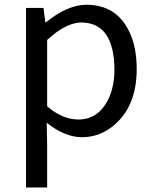

<svg xmlns="http://www.w3.org/2000/svg" viewBox="-20 -577 659 825"><path d="M91.8 228.5V-543H167L174.8 -481.4H177.7Q269.5 -555.7 350.6 -556.6Q481.4 -556.6 536.1 -439.5Q567.4 -374 567.4 -280.3Q567.4 -125 474.6 -43Q412.1 12.7 331.1 12.7Q256.8 11.7 180.7 -49.8L182.6 44.9V228.5ZM316.4 -63.5Q399.4 -63.5 442.4 -144.5Q471.7 -200.2 471.7 -279.3Q469.7 -479.5 329.1 -480.5Q262.7 -479.5 182.6 -405.3V-120.1Q249 -63.5 316.4 -63.5Z"/></svg>

Font: Taipei Sans TC Beta
Style: Regular
Weight: 400
Designer: JT Foundry
Foundry: JT Foundry
Version: Version 1.000